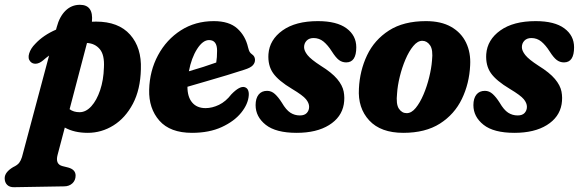

<svg xmlns="http://www.w3.org/2000/svg" viewBox="-106 -544 2412 800"><path d="M73 -292Q58 -279.5 43.8 -278.5Q29.5 -277.5 20.5 -287.5Q9 -300 15.5 -321.2Q22 -342.5 41 -361.5Q74.5 -397.5 127.5 -420.5L130.5 -431.5Q142 -475 167 -499.5Q192 -524 227 -524Q284 -524 277 -453.5Q285.5 -454 294 -454Q388 -454 436.2 -399.5Q484.5 -345 481 -255.5Q479 -171 447.8 -111.8Q416.5 -52.5 366.8 -21.5Q317 9.5 259.5 9.5Q203.5 9.5 164 -12.5L134 101Q123.5 140 154 148L178 154Q209 162.5 209 187.5Q209 207.5 195.5 220Q182 232.5 160.5 232.5L-47 236Q-66 236.5 -76.2 226.2Q-86.5 216 -86.5 198.5Q-86.5 173.5 -51.5 152.5Q-33.5 144 -26.2 134.5Q-19 125 -14.5 110.5L98.5 -312.5Q85.5 -303 73 -292ZM327 -262.5Q330 -315 310 -339Q290 -363 256.5 -365L184 -89Q200.5 -76.5 225.5 -76.5Q252 -76.5 274.5 -101.2Q297 -126 311.2 -168.2Q325.5 -210.5 327 -262.5Z M930.5 -146.5Q928 -110.5 899 -74.5Q870 -38.5 817.8 -14.5Q765.5 9.5 694 9.5Q603 9.5 558.2 -41.2Q513.5 -92 515.5 -170Q517.5 -249 552.5 -314Q587.5 -379 647.5 -417.5Q707.5 -456 785 -456Q848.5 -456 882.5 -425.5Q916.5 -395 927.5 -347Q931 -333 934.2 -327.8Q937.5 -322.5 943 -318.5Q956 -310 956.5 -295.5Q957 -282.5 947.5 -272Q938 -261.5 912 -253.5Q882 -243.5 840.5 -231Q799 -218.5 755.2 -205.8Q711.5 -193 675 -182.5Q675 -140 694.8 -116.8Q714.5 -93.5 750.5 -93.5Q778 -93.5 806.5 -107.2Q835 -121 858 -151Q892.5 -186.5 913 -181Q923.5 -178 927.5 -168.5Q931.5 -159 930.5 -146.5ZM765 -377Q739 -377 715.2 -339.8Q691.5 -302.5 681 -247Q710.5 -255.5 741 -265.2Q771.5 -275 795 -283.5Q798.5 -303.5 798.5 -333Q798.5 -377 765 -377Z M1143.5 -63Q1163 -63 1172.5 -73.5Q1182 -84 1182 -99Q1182 -114.5 1169 -130.5Q1156 -146.5 1111 -173.5Q1054 -207.5 1031.8 -239.5Q1009.5 -271.5 1012.5 -318.5Q1017 -378.5 1071.2 -417.2Q1125.5 -456 1218.5 -456Q1297 -456 1337.8 -426Q1378.5 -396 1378.5 -347Q1378.5 -284 1336.5 -284Q1319.5 -284 1306.2 -294Q1293 -304 1276.5 -330Q1260 -356 1242 -370.8Q1224 -385.5 1200.5 -385.5Q1182 -385.5 1171.5 -374.5Q1161 -363.5 1161 -347.5Q1161 -332.5 1175.2 -314.5Q1189.5 -296.5 1230.5 -270Q1276.5 -241.5 1298.8 -215Q1321 -188.5 1326 -162.5Q1331 -136.5 1326.5 -109.5Q1317 -55 1265 -22.8Q1213 9.5 1130 9.5Q1043.5 9.5 1001.2 -24Q959 -57.5 959 -106Q959 -134 971.5 -149.8Q984 -165.5 1007 -165.5Q1025 -165.5 1039.5 -152.2Q1054 -139 1068.5 -116Q1086 -86 1103.8 -74.5Q1121.5 -63 1143.5 -63Z M1669 -456Q1732 -456 1774 -432Q1816 -408 1836 -366.2Q1856 -324.5 1853 -272Q1849.5 -196 1818.5 -131.8Q1787.5 -67.5 1727 -29Q1666.5 9.5 1574.5 9.5Q1480.5 9.5 1432.5 -42.2Q1384.5 -94 1389.5 -175Q1393 -249.5 1423.5 -313.8Q1454 -378 1514.8 -417Q1575.5 -456 1669 -456ZM1588.5 -72.5Q1608.5 -72.5 1626.2 -94.2Q1644 -116 1658.5 -150Q1673 -184 1682.2 -221.8Q1691.5 -259.5 1694 -291.5Q1699 -336.5 1686 -355.2Q1673 -374 1653.5 -374Q1634 -374 1616 -352.2Q1598 -330.5 1583.5 -296.5Q1569 -262.5 1559.8 -224.8Q1550.5 -187 1548.5 -155Q1543.5 -110 1556 -91.2Q1568.5 -72.5 1588.5 -72.5Z M2051 -63Q2070.5 -63 2080 -73.5Q2089.5 -84 2089.5 -99Q2089.5 -114.5 2076.5 -130.5Q2063.5 -146.5 2018.5 -173.5Q1961.5 -207.5 1939.2 -239.5Q1917 -271.5 1920 -318.5Q1924.5 -378.5 1978.8 -417.2Q2033 -456 2126 -456Q2204.5 -456 2245.2 -426Q2286 -396 2286 -347Q2286 -284 2244 -284Q2227 -284 2213.8 -294Q2200.5 -304 2184 -330Q2167.5 -356 2149.5 -370.8Q2131.5 -385.5 2108 -385.5Q2089.5 -385.5 2079 -374.5Q2068.5 -363.5 2068.5 -347.5Q2068.5 -332.5 2082.8 -314.5Q2097 -296.5 2138 -270Q2184 -241.5 2206.2 -215Q2228.5 -188.5 2233.5 -162.5Q2238.5 -136.5 2234 -109.5Q2224.5 -55 2172.5 -22.8Q2120.5 9.5 2037.5 9.5Q1951 9.5 1908.8 -24Q1866.5 -57.5 1866.5 -106Q1866.5 -134 1879 -149.8Q1891.5 -165.5 1914.5 -165.5Q1932.5 -165.5 1947 -152.2Q1961.5 -139 1976 -116Q1993.5 -86 2011.2 -74.5Q2029 -63 2051 -63Z"/></svg>

Font: Fraunces 144pt S100
Style: Bold Italic
Weight: 700
Italic angle: -16°
Version: Version 1.000; ttfautohint (v1.8.3)